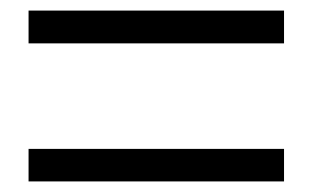

<svg xmlns="http://www.w3.org/2000/svg" viewBox="-20 -457 591 363"><path d="M517 -437V-375H34V-437ZM517 -175.5V-114H34V-175.5Z"/></svg>

Font: Overused Grotesk Book
Style: Regular
Weight: 375
Version: Version 0.004